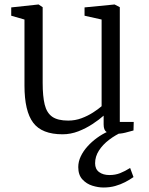

<svg xmlns="http://www.w3.org/2000/svg" viewBox="-20 -587 662 855"><path d="M491.5 9Q467.5 9 454.5 0.8Q441.5 -7.5 441.5 -33V-72Q421.5 -54 392.2 -34.8Q363 -15.5 328.8 -2.2Q294.5 11 258.5 11Q166.5 11 127.8 -40.5Q89 -92 89 -206V-500L30 -517V-554L151 -567H152L170 -555V-218Q170 -158.5 179 -121.5Q188 -84.5 212.5 -67.2Q237 -50 283.5 -50Q315 -50 343 -60.5Q371 -71 394 -85.8Q417 -100.5 432.5 -114V-500L356.5 -517V-554L489.5 -567H490.5L513.5 -555V-44H575.5L574.5 -6Q558 -1.5 538 3.8Q518 9 491.5 9ZM440.5 248Q417.5 248 391.5 240Q365.5 232 347 212Q328.5 192 328.5 157Q328.5 132.5 339.8 109Q351 85.5 369.8 64.8Q388.5 44 412 27Q435.5 10 460 -1L490 -5L528 -1Q494 14 465.8 35.5Q437.5 57 420.5 83.5Q403.5 110 403.5 140Q403.5 166 421.2 179.2Q439 192.5 467.5 192.5Q493.5 192.5 515 184Q536.5 175.5 559.5 161L574.5 201.5Q557.5 213.5 537.2 224Q517 234.5 493.2 241.2Q469.5 248 440.5 248Z"/></svg>

Font: Merriweather Light 18pt Light
Style: Regular
Weight: 300
Version: Version 2.100